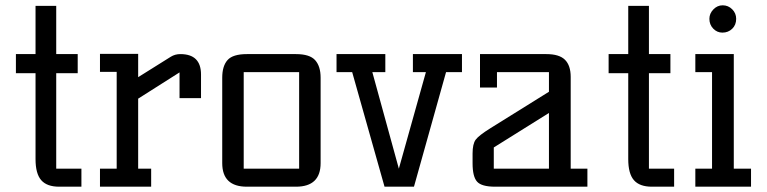

<svg xmlns="http://www.w3.org/2000/svg" viewBox="-20 -704 2892 724"><path d="M114 -682H192V-500H273V-428H192V-68H287V0H203Q157 0 135.5 -24.5Q114 -49 114 -104V-428H40V-500H114Z M738 -334H657V-431L501 -332V-68H550V0H357V-68H420V-433H357V-501H501V-413L624 -490Q640 -500 660 -500Q738 -500 738 -423Z M1096 0H911Q818 0 818 -89V-411Q818 -455 838 -477.5Q858 -500 911 -500H1096Q1148 -500 1168.5 -477Q1189 -454 1189 -411V-89Q1189 0 1096 0ZM899 -432V-68H1108V-432Z M1249 -500H1433V-432H1384L1484 -68L1586 -432H1537V-500H1722V-432H1662L1541 0H1430L1308 -432H1249Z M2132 -68H2195V0H1847Q1796 0 1779 -19Q1762 -38 1762 -88V-125Q1762 -161 1773.5 -177Q1785 -193 1830 -221L2050 -358V-432H1854V-374H1790V-500H2040Q2089 -500 2110.5 -478.5Q2132 -457 2132 -414ZM2050 -68V-278L1842 -148V-68Z M2349 -682H2427V-500H2508V-428H2427V-68H2522V0H2438Q2392 0 2370.5 -24.5Q2349 -49 2349 -104V-428H2275V-500H2349Z M2747 -500V-68H2812V0H2602V-68H2665V-432H2602V-500ZM2756 -633Q2756 -610 2741 -595.5Q2726 -581 2704 -581Q2684 -581 2669.5 -596Q2655 -611 2655 -633Q2655 -653 2670 -668.5Q2685 -684 2705 -684Q2726 -684 2741 -669Q2756 -654 2756 -633Z"/></svg>

Font: Kelly Slab
Style: Regular
Weight: 400
Designer: Denis Masharov
Foundry: Denis Masharov
Version: Version 1.001